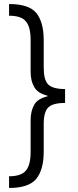

<svg xmlns="http://www.w3.org/2000/svg" viewBox="-20 -853 387 953"><path d="M159 -790Q197 -744 197 -654V-516Q197 -457 219 -434Q242 -411 303 -411V-342Q241 -342 219 -319Q197 -297 197 -238V-100Q197 -10 159 36Q121 80 25 80V22Q86 22 109 -7Q132 -34 132 -100V-256Q132 -302 150 -333Q166 -363 216 -375V-378Q167 -390 150 -421Q132 -451 132 -497V-654Q132 -719 109 -746Q87 -775 25 -775V-833Q122 -833 159 -790Z"/></svg>

Font: Sinter Normal
Style: Regular
Weight: 350
Foundry: Adobe & rsms
Version: Version 1.000